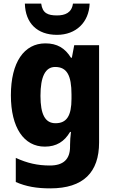

<svg xmlns="http://www.w3.org/2000/svg" viewBox="-20 -798 631 1058"><path d="M474 -778H382C375 -727 338 -713 294 -713C244 -713 214 -725 207 -778H117C120 -670 185 -606 294 -606C399 -606 470 -675 474 -778ZM230 -559C113 -559 40 -455 40 -273C40 -94 112 10 227 10C291 10 335 -18 366 -71H371C368 -48 366 -20 366 1V10C366 81 328 114 255 114C187 114 130 101 67 72V205C124 230 182 240 257 240C440 240 526 151 526 -13V-549H389L376 -480H371C338 -533 295 -559 230 -559ZM284 -429C349 -429 374 -382 374 -277V-254C374 -159 347 -119 286 -119C229 -119 203 -167 203 -270C203 -376 230 -429 284 -429Z"/></svg>

Font: Noto Sans Myanmar SemiCondensed ExtraBold
Style: Regular
Weight: 800
Width: 4
Designer: Monotype Design Team
Foundry: Monotype Imaging Inc.
Version: Version 2.107